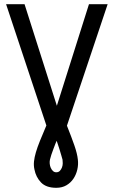

<svg xmlns="http://www.w3.org/2000/svg" viewBox="-20 -714 540 915"><path d="M404 -694H493L299 -115Q321 -60 334.5 -21Q348 18 351 46Q354 70 348.5 94Q343 118 330 137.5Q317 157 296.5 169Q276 181 248 181Q200 181 175.5 155.5Q151 130 144 93Q140 75 142 55.5Q144 36 151 12Q158 -12 170.5 -43Q183 -74 201 -116L9 -694H97L251 -210ZM278 47Q276 40 272 26Q268 12 263.5 -2.5Q259 -17 255 -28.5Q251 -40 250 -43Q248 -40 244 -29Q240 -18 234.5 -4Q229 10 224.5 24Q220 38 218 47Q216 56 217 66.5Q218 77 222 86Q226 95 232.5 101Q239 107 248 107Q259 107 265.5 100Q272 93 275.5 83.5Q279 74 279 64Q279 54 278 47Z"/></svg>

Font: D2Coding ligature
Style: Regular
Weight: 400
Monospace: yes
Designer: Yong-Rak Park; Jeong-Hwan Yoon; Sang-Min Lee;
Foundry: NHN Corporation
Version: Version 1.3.2; Build 20180524